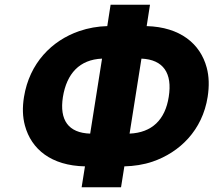

<svg xmlns="http://www.w3.org/2000/svg" viewBox="-20 -760 900 809"><path d="M81 -351C74 -307 75 -268 85 -231C112 -131 196 -62 338 -59L324 29H490L504 -59C544 -60 585 -66 623 -79C737 -118 833 -211 855 -352C862 -397 861 -438 851 -475C824 -576 739 -646 598 -650L612 -740H446L432 -650C392 -649 352 -642 314 -629C198 -589 104 -494 81 -351ZM245 -351C261 -450 315 -509 410 -513L360 -197C268 -200 230 -254 245 -351ZM526 -197 576 -513C668 -509 707 -452 691 -352C676 -255 620 -201 526 -197Z"/></svg>

Font: Asimov Pro
Style: UltObl
Weight: 900
Designer: Google
Version: Version 2.000980; 2014